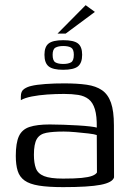

<svg xmlns="http://www.w3.org/2000/svg" viewBox="-20 -735 523 761"><path d="M229.9 6.7Q171.2 6.7 134.4 0.7Q97.5 -5.2 77.5 -19.5Q57.6 -33.7 50.1 -57.7Q42.6 -81.7 42.6 -117.2Q42.6 -168.2 54.9 -195.1Q67.3 -222 96.9 -231.8Q126.6 -241.7 177.2 -241.7Q202.4 -241.7 231.7 -240.6Q261 -239.5 288.7 -237.9Q316.4 -236.3 336.6 -233.9Q356.8 -231.5 363.6 -229.3Q364.3 -275.2 356.1 -302.1Q347.9 -328.9 331.4 -341.8Q314.8 -354.8 290.2 -358.8Q265.5 -362.7 234.1 -362.7Q200.5 -362.7 167.1 -360.4Q133.7 -358 106 -352.6Q78.3 -347.1 62.6 -338V-353Q62.6 -373.6 75.5 -382.3Q88.3 -391 103.7 -394.3Q123 -399.3 159.7 -402Q196.3 -404.7 235.6 -404.5Q286.6 -404.5 323.5 -399.2Q360.5 -393.9 384.4 -377.4Q408.3 -360.9 419.9 -327.8Q431.5 -294.8 431.5 -238.5L432 -31.9Q426.1 -11.7 378.9 -2.5Q331.7 6.7 229.9 6.7ZM229.7 -27.1Q276.1 -27.1 303.5 -29.8Q331 -32.5 345.3 -38Q359.5 -43.4 364.3 -51.4L363.6 -199.7Q354.8 -203.2 330.5 -206Q306.2 -208.9 279.1 -211.2Q252 -213.6 232.6 -213.6Q190 -213.6 163.7 -208.6Q137.4 -203.6 125.9 -184Q114.4 -164.3 114.4 -121.6Q114.4 -89 122.2 -68Q130 -46.9 154.7 -37Q179.4 -27.1 229.7 -27.1ZM230.1 -458.4Q189.8 -458.4 173 -471.8Q156.2 -485.3 156.2 -517.9Q156.2 -549.9 173 -562.8Q189.8 -575.7 230.6 -575.7Q272.3 -575.7 288.9 -562.8Q305.6 -549.9 305.6 -517.9Q305.6 -485.3 288.8 -471.8Q272 -458.4 230.1 -458.4ZM230.6 -481.5Q250.6 -481.5 261.6 -487.9Q272.6 -494.2 272.6 -517.9Q272.6 -540.1 261.6 -546.4Q250.6 -552.6 230.6 -552.6Q211.6 -552.6 200.1 -546.4Q188.6 -540.1 188.6 -517.9Q188.6 -494.2 199.6 -487.9Q210.6 -481.5 230.6 -481.5ZM207.8 -601.7 319.5 -714.5 356.1 -687.8 240.1 -601.7Z"/></svg>

Font: Genos Thin
Style: Regular
Weight: 100
Designer: Robert E. Leuschke
Foundry: Robert E. Leuschke
Version: Version 1.010